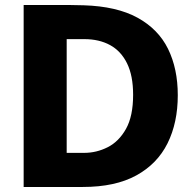

<svg xmlns="http://www.w3.org/2000/svg" viewBox="-20 -743 772 763"><path d="M74 -723Q81 -723 109.8 -723Q138.5 -723 176.8 -723.2Q215 -723.5 252 -723.2Q289 -723 312.5 -722Q443.5 -718 526.2 -672.8Q609 -627.5 647.8 -548.8Q686.5 -470 686.5 -364.5Q686.5 -255.5 645.8 -173.5Q605 -91.5 521.5 -45.8Q438 0 309 0H74ZM245 -587.5V-135.5H314Q363.5 -135.5 408 -158Q452.5 -180.5 480.8 -231Q509 -281.5 509 -366.5Q509 -442 485 -491Q461 -540 417.5 -563.8Q374 -587.5 315 -587.5Z"/></svg>

Font: Public Sans ExtraBold
Style: Regular
Weight: 800
Designer: The Public Sans Project Authors: Dan O. Williams and USWDS (Libre Franklin designed by Pablo Impallari and Rodrigo Fuenz
Version: Version 1.007